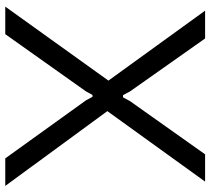

<svg xmlns="http://www.w3.org/2000/svg" viewBox="-54 -726 780 711"><g transform="rotate(90 335.5 -370.0)"><path d="M278 -382 19 -740H122L318 -462L332 -436H340L354 -462L551 -740H652L391 -378L668 0H566L351 -299L338 -323H331L318 -299L106 0H4Z"/></g></svg>

Font: Encode Sans
Style: Regular
Weight: 400
Designer: Pablo Impallari, Andres Torresi
Foundry: Pablo Impallari, Andres Torresi
Version: Version 1.000; ttfautohint (v1.00) -l 8 -r 50 -G 200 -x 14 -